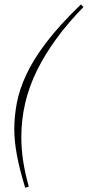

<svg xmlns="http://www.w3.org/2000/svg" viewBox="-20 -730 406 887"><path d="M365.5 -697.5Q225.5 -554.5 152 -407Q78.5 -259.5 78.5 -96.5Q78.5 -42 87.2 15Q96 72 113 132L96.5 137.5Q70.5 53.5 58.2 -12.8Q46 -79 46 -133.5Q46 -192.5 57.8 -254.5Q69.5 -316.5 101.8 -386Q134 -455.5 194.8 -535.2Q255.5 -615 354 -709.5Z"/></svg>

Font: Newsreader 16pt ExtraLight
Style: Italic
Weight: 275
Italic angle: -17°
Designer: Hugues Gentile
Foundry: Production Type
Version: Version 1.003; ttfautohint (v1.8.3)